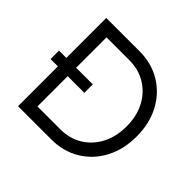

<svg xmlns="http://www.w3.org/2000/svg" viewBox="-167 -888 1077 1077"><g transform="rotate(45 371.5 -350.0)"><path d="M103 0V-316H45V-383H103V-700H367Q462 -700 536 -655.5Q610 -611 652 -532Q694 -453 694 -350Q694 -247 652 -168Q610 -89 536 -44.5Q462 0 367 0ZM313 -316H181V-76H362Q436 -76 492.5 -110.5Q549 -145 581.5 -206.5Q614 -268 614 -350Q614 -432 581.5 -493.5Q549 -555 492 -589.5Q435 -624 362 -624H181V-383H313Z"/></g></svg>

Font: Lexend Light
Style: Regular
Weight: 300
Designer: Bonnie Shaver-Troup, Thomas Jockin
Foundry: Lexend
Version: Version 1.007; ttfautohint (v1.8.3)